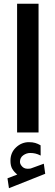

<svg xmlns="http://www.w3.org/2000/svg" viewBox="-20 -700 292 1014"><path d="M71.3 221.7Q54.7 208.5 44.9 192.1Q35.2 175.8 35.2 148.9Q35.2 106 64.7 78.4Q94.2 50.8 132.8 50.8Q151.9 50.8 166 54.9Q180.2 59.1 194.3 67.4L194.8 121.6Q179.7 113.8 166.5 110.8Q153.3 107.9 139.6 107.9Q120.1 107.9 102.8 120.1Q85.4 132.3 85.4 155.3Q85.9 168.9 99.1 181.6Q112.3 194.3 138.7 190.4Q139.2 190.4 143.1 189.5L211.4 164.6L218.8 217.8L27.3 293.9L19.5 241.7ZM183.6 -680.2V-0.5H70.3V-680.2Z"/></svg>

Font: Vazirmatn RD UI FD SemiBold
Style: Regular
Weight: 600
Designer: Saber Rastikerdar
Foundry: Saber Rastikerdar
Version: Version 33.003